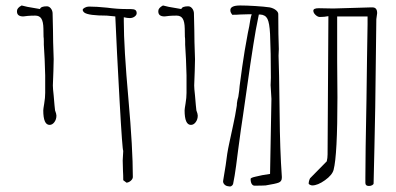

<svg xmlns="http://www.w3.org/2000/svg" viewBox="-20 -679 1446 701"><path d="M186 -257Q186 -243 178.5 -233Q171 -223 161 -223Q138 -223 138 -276Q138 -281 141.5 -301.5Q145 -322 145 -340V-404Q145 -417 143 -463L140 -516V-527Q140 -540 139 -545Q139 -550 138.5 -575Q138 -600 131 -611Q124 -622 109 -622Q94 -622 82 -621Q68 -619 65 -619Q42 -619 42 -637V-639Q42 -650 59 -659Q77 -655 80 -654Q120 -647 126 -646Q129 -656 151 -656Q159 -656 165 -649Q171 -642 172 -632Q174 -556 174 -526L176 -463L175 -420L173 -367Q173 -356 176 -330L179 -295Q181 -281 181 -276Q186 -263 186 -257Z M432 -616V-601Q432 -506 449 -316Q465 -137 465 -33Q465 -26 458 -19.5Q451 -13 442 -12L430 -21Q430 -41 429 -55L428 -93L430 -129Q427 -125 416.5 -313Q406 -501 401 -619L370 -622Q303 -622 288 -633Q282 -638 282 -643Q282 -647 289.5 -651Q297 -655 305 -655Q332 -655 371 -651Q407 -646 440 -646H449H456Q469 -646 474 -642.5Q479 -639 479 -631Q479 -624 471.5 -618.5Q464 -613 454 -613Q445 -613 432 -616Z M702 -257Q702 -243 694.5 -233Q687 -223 677 -223Q654 -223 654 -276Q654 -281 657.5 -301.5Q661 -322 661 -340V-404Q661 -417 659 -463L656 -516V-527Q656 -540 655 -545Q655 -550 654.5 -575Q654 -600 647 -611Q640 -622 625 -622Q610 -622 598 -621Q584 -619 581 -619Q558 -619 558 -637V-639Q558 -650 575 -659Q593 -655 596 -654Q636 -647 642 -646Q645 -656 667 -656Q675 -656 681 -649Q687 -642 688 -632Q690 -556 690 -526L692 -463L691 -420L689 -367Q689 -356 692 -330L695 -295Q697 -281 697 -276Q702 -263 702 -257Z M1009 -30Q1009 -17 998 -12.5Q987 -8 950 -2Q947 -2 938 -1.5Q929 -1 910 -1Q903 -1 899 -7.5Q895 -14 895 -26Q895 -30 913 -34Q936 -40 966 -44L971 -318L968 -368L969 -395Q969 -488 966 -555Q964 -595 956.5 -610Q949 -625 930 -626H925L914 -570Q898 -479 867 -256Q861 -219 849 -128Q847 -111 842 -73.5Q837 -36 831 -7Q829 -2 824.5 0.5Q820 3 813 1Q804 0 798.5 -6.5Q793 -13 795 -21Q796 -26 804 -76Q809 -120 817 -156L831 -221Q839 -257 844 -290Q845 -294 845 -302L847 -314Q848 -318 848 -318L850 -325Q854 -350 855 -366Q857 -382 864.5 -436Q872 -490 885 -559L890 -583Q891 -590 893.5 -604.5Q896 -619 899 -627H890L856 -626Q845 -625 828 -625Q827 -627 824 -631Q821 -635 821 -642Q821 -659 857 -659Q880 -659 912 -657Q944 -655 965 -652Q979 -649 988 -641.5Q997 -634 996 -625Q996 -549 998 -500L997 -476Q999 -435 1001 -261Q1002 -133 1009 -34Z M1357 -631 1354 -609 1350 -287 1347 -139 1344 -9Q1344 -6 1339 -3Q1334 0 1327 0Q1314 0 1314 -11V-30Q1314 -114 1318 -314Q1320 -432 1320 -466L1322 -591V-619H1211V-456L1212 -324Q1212 -112 1198 -59Q1193 -40 1166.5 -21Q1140 -2 1120 -2Q1117 -2 1112.5 -4Q1108 -6 1107 -8Q1107 -18 1112 -28L1173 -90Q1176 -102 1176 -115L1179 -620Q1164 -617 1148 -617Q1140 -617 1132 -624.5Q1124 -632 1124 -640Q1124 -649 1144 -649L1197 -648L1333 -652H1340Q1357 -652 1357 -631Z"/></svg>

Font: Amatic SC
Style: Regular
Weight: 400
Designer: Multiple Designers
Foundry: Vernon Adams
Version: Version 2.505